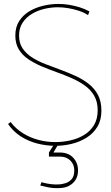

<svg xmlns="http://www.w3.org/2000/svg" viewBox="-20 -730 565 977"><path d="M279 0H258L229 46V67Q240 67 250 67Q260 67 269 67Q278 67 286 67Q318 67 338 87Q358 107 358 137Q358 168 343.5 183Q329 198 312 202.5Q295 207 286 208Q261 210 239 207Q217 204 204 200.5Q191 197 191 197L185 214Q203 218 217.5 221.5Q232 225 248.5 226.5Q265 228 287 227Q326 225 351.5 201Q377 177 377 137Q377 99 352.5 72.5Q328 46 283 46Q279 46 274 46Q269 46 252 46ZM428 -653 435 -672Q411 -685 385 -693Q359 -701 332 -705.5Q305 -710 277 -710Q240 -710 201 -701Q162 -692 130 -673Q98 -654 78 -623.5Q58 -593 58 -549Q58 -508 75.5 -479Q93 -450 123 -429.5Q153 -409 190.5 -393Q228 -377 267.5 -363Q307 -349 344.5 -332.5Q382 -316 412 -294.5Q442 -273 459.5 -242.5Q477 -212 477 -169Q477 -124 458 -93Q439 -62 407.5 -43Q376 -24 337.5 -15.5Q299 -7 261 -7Q218 -7 176 -18Q134 -29 97.5 -51.5Q61 -74 34 -109L21 -99Q48 -60 86.5 -35.5Q125 -11 170.5 0.5Q216 12 262 12Q304 12 345 2Q386 -8 420.5 -29.5Q455 -51 475.5 -85Q496 -119 496 -167Q496 -214 478.5 -247Q461 -280 431 -303.5Q401 -327 363.5 -344Q326 -361 286.5 -375.5Q247 -390 209.5 -404.5Q172 -419 142 -438.5Q112 -458 94.5 -484.5Q77 -511 77 -549Q77 -587 95 -614.5Q113 -642 142.5 -659.5Q172 -677 206.5 -685Q241 -693 274 -693Q300 -693 327 -688.5Q354 -684 380.5 -675.5Q407 -667 428 -653Z"/></svg>

Font: Advent Pro Thin
Style: Regular
Weight: 250
Version: Version 3.000